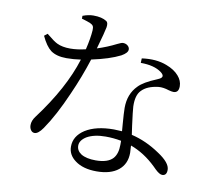

<svg xmlns="http://www.w3.org/2000/svg" viewBox="-86 -874 1172 1020"><g transform="rotate(10 500.0 -364.0)"><path d="M497.1 43Q423.8 43 380.9 10.7Q340.8 -18.6 340.8 -63.5Q340.8 -120.1 396.5 -156.2Q454.1 -192.4 549.8 -192.4Q566.4 -192.4 593.8 -190.4Q592.8 -203.1 590.8 -228.5Q585.9 -289.1 585.9 -315.4Q585.9 -390.6 632.8 -437.5Q659.2 -465.8 728.5 -494.1Q737.3 -498 741.2 -500Q769.5 -514.6 741.2 -536.1Q702.1 -565.4 628.9 -565.4L629.9 -589.8Q707 -600.6 764.6 -578.1Q808.6 -561.5 832 -534.2Q854.5 -508.8 854.5 -478.5Q854.5 -443.4 826.2 -443.4Q817.4 -443.4 799.8 -448.2Q770.5 -458 745.1 -456.1Q683.6 -449.2 654.3 -418Q627.9 -391.6 629.9 -330.1Q630.9 -308.6 641.6 -227.5Q646.5 -196.3 648.4 -180.7Q727.5 -162.1 800.8 -112.3Q868.2 -68.4 868.2 -30.3Q868.2 1 843.8 1Q829.1 1 804.7 -22.5Q796.9 -31.2 792 -35.2Q728.5 -96.7 654.3 -124Q654.3 -122.1 654.3 -118.2Q656.2 -94.7 656.2 -85Q656.2 -24.4 614.3 9.3Q572.3 43 497.1 43ZM482.4 -13.7Q547.9 -13.7 575.2 -43.9Q597.7 -69.3 597.7 -118.2Q597.7 -128.9 597.7 -139.6Q555.7 -147.5 513.7 -147.5Q451.2 -147.5 412.1 -125Q377.9 -103.5 377.9 -75.2Q377.9 -47.9 403.3 -31.2Q431.6 -13.7 482.4 -13.7ZM137.7 -100.6Q124 -100.6 116.2 -113.3Q109.4 -124 109.4 -138.7Q109.4 -162.1 127 -185.5Q262.7 -366.2 312.5 -527.3Q273.4 -521.5 235.4 -521.5Q181.6 -521.5 150.4 -543.9Q122.1 -565.4 97.7 -618.2L115.2 -631.8Q117.2 -629.9 122.1 -626Q156.2 -597.7 174.8 -588.9Q203.1 -575.2 246.1 -575.2Q284.2 -575.2 329.1 -585.9Q343.8 -647.5 346.7 -691.4Q347.7 -707 343.3 -714.4Q338.9 -721.7 326.7 -727.1Q314.5 -732.4 285.2 -741.2Q282.2 -742.2 280.3 -742.2V-757.8Q311.5 -769.5 337.9 -769.5Q383.8 -769.5 409.2 -752.9Q420.9 -746.1 417 -719.7Q413.1 -696.3 385.7 -600.6Q440.4 -618.2 488.3 -642.6Q509.8 -653.3 517.6 -653.3Q533.2 -653.3 543.5 -644.5Q553.7 -635.7 553.7 -624Q553.7 -605.5 520.5 -586.9Q462.9 -557.6 366.2 -537.1Q335 -439.5 291 -340.8Q236.3 -214.8 181.6 -135.7Q157.2 -100.6 137.7 -100.6Z"/></g></svg>

Font: Bpmf Zihi Only R
Style: R
Weight: 400
Foundry: But Ko
Version: Version 1.320